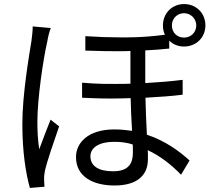

<svg xmlns="http://www.w3.org/2000/svg" viewBox="-20 -879 1040 945"><path d="M813 -640V-679C832 -660 857 -650 886 -650C945 -650 991 -694 991 -754C991 -814 946 -859 886 -859C826 -859 782 -813 782 -754C782 -736 785 -721 792 -708C679 -693 597 -695 570 -695C517 -695 460 -697 400 -701V-630C480 -627 527 -627 551 -627C575 -627 599 -627 622 -628V-467C595 -466 571 -466 544 -466C517 -466 464 -465 384 -472V-398C464 -394 512 -394 528 -394C560 -394 592 -395 623 -396C624 -344 627 -286 630 -235C602 -239 574 -242 543 -242C412 -242 354 -175 354 -106C354 -12 434 34 544 34C652 34 708 -14 708 -95V-116C708 -123 708 -131 707 -140C767 -112 822 -70 871 -19L913 -89C865 -133 796 -185 703 -216C700 -273 697 -337 696 -398C764 -402 827 -406 879 -413V-486C823 -479 763 -474 695 -470V-631C737 -633 776 -636 813 -640ZM886 -814C919 -814 946 -787 946 -754C946 -719 919 -694 886 -694C851 -694 826 -719 826 -754C826 -787 851 -814 886 -814ZM230 -741 141 -749C141 -728 138 -702 135 -679C122 -598 90 -413 90 -268C90 -131 107 -26 127 46L199 40C198 25 197 13 197 -2C197 -10 198 -23 201 -38C212 -87 247 -188 271 -257L229 -290C213 -250 189 -189 173 -144C166 -193 164 -233 164 -281C164 -392 192 -585 213 -676C216 -695 223 -725 230 -741ZM634 -146V-127C634 -75 613 -36 537 -36C469 -36 425 -59 425 -110C425 -153 469 -181 541 -181C576 -181 606 -177 633 -168C634 -160 634 -153 634 -146Z"/></svg>

Font: Spoqa Han Sans Neo
Style: Regular
Weight: 400
Designer: [Spoqa Han Sans Neo] Dong-huui Kim ___ Younghwa Kang ___ Yujin Lee ___ [Noto Sans] Ryoko NISHIZUKA ____ (kana & ideograp
Foundry: Spoqa (http://www.spoqa-han-sans.com)
Version: Version 1.100;hotconv 1.0.109;makeotfexe 2.5.65596